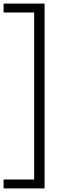

<svg xmlns="http://www.w3.org/2000/svg" viewBox="-39 -828 361 1068"><path d="M-19 220V170.5H151V-758.5H-19V-808H209V220Z"/></svg>

Font: Encode Sans SemiCondensed SemiCondensed Light
Style: Regular
Weight: 300
Width: 4
Designer: Multiple Designers
Foundry: Impallari Type
Version: Version 3.000; ttfautohint (v1.8.3) -l 8 -r 50 -G 200 -x 14 